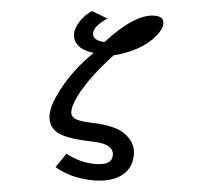

<svg xmlns="http://www.w3.org/2000/svg" viewBox="-61 -893 1122 1076"><g transform="rotate(5 500.0 -355.5)"><path d="M340.3 -16.1Q420.9 26.9 506.3 26.9Q600.1 26.9 600.1 -30.3Q600.1 -69.3 556.6 -85.4Q528.3 -96.2 470.2 -97.2Q363.3 -99.6 307.6 -118.2Q227.1 -144 227.1 -225.6Q227.1 -278.3 269.5 -360.8Q335 -488.8 443.4 -592.8Q395.5 -598.1 367.2 -615.2Q324.2 -642.1 324.2 -689Q324.2 -724.1 352.5 -765.6Q376 -800.3 413.1 -825.2L503.4 -791Q430.2 -742.7 430.2 -702.1Q430.2 -661.6 498 -658.2Q654.8 -830.1 765.1 -830.1Q817.9 -830.1 817.9 -790.5Q817.9 -757.8 782.7 -716.3Q708 -627.4 556.2 -588.9Q430.2 -454.6 374.5 -344.2Q346.7 -288.1 346.7 -254.4Q346.7 -222.2 384.3 -210.9Q411.1 -203.1 470.2 -201.2Q589.4 -196.8 642.1 -165Q717.3 -119.6 717.3 -43Q717.3 44.9 641.6 88.4Q587.4 119.1 502 119.1Q380.9 119.1 286.1 64Z"/></g></svg>

Font: BIZ UDPGothic
Style: Bold
Weight: 700
Designer: TypeBank Co., Ltd.
Foundry: Morisawa Inc.
Version: Version 1.051